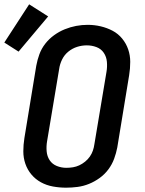

<svg xmlns="http://www.w3.org/2000/svg" viewBox="-51 -861 671 889"><path d="M255 8Q224 8 194 2.5Q164 -3 138.5 -17Q113 -31 94.5 -53Q76 -75 66.5 -102.5Q57 -130 57 -160.5Q57 -191 62 -222L117 -557Q122 -584 131.5 -610Q141 -636 158.5 -658.5Q176 -681 199.5 -698Q223 -715 249 -725.5Q275 -736 301.5 -741Q328 -746 355 -746Q386 -746 415.5 -739Q445 -732 470.5 -718.5Q496 -705 514.5 -682.5Q533 -660 542.5 -632.5Q552 -605 552 -574.5Q552 -544 547 -513L492 -178Q487 -152 477.5 -126Q468 -100 451 -77Q434 -54 410.5 -37Q387 -20 361 -9.5Q335 1 308 4.5Q281 8 255 8ZM256 -84Q272 -84 287 -86.5Q302 -89 316 -95.5Q330 -102 343 -112.5Q356 -123 365 -136Q374 -149 379 -163.5Q384 -178 386 -193L442 -528Q446 -551 444 -574.5Q442 -598 429.5 -616.5Q417 -635 395.5 -643Q374 -651 351 -651Q328 -651 306 -644Q284 -637 265.5 -622Q247 -607 236.5 -585.5Q226 -564 223 -542L167 -207Q163 -184 165 -160.5Q167 -137 179 -119Q191 -101 212 -92.5Q233 -84 256 -84ZM35 -622 -31 -664 84 -841 172 -785Z"/></svg>

Font: Iosevka Curly Slab SmBdExObl
Style: Regular
Weight: 600
Width: 7
Italic angle: -9°
Monospace: yes
Designer: Belleve Invis
Foundry: Belleve Invis
Version: Version 11.1.0; ttfautohint (v1.8.3)